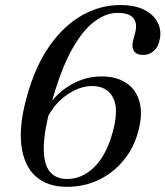

<svg xmlns="http://www.w3.org/2000/svg" viewBox="-20 -730 655 760"><path d="M455.5 -710Q514.5 -710 551.8 -690.8Q589 -671.5 604.5 -640.2Q620 -609 612 -572.5Q606.5 -544 588.5 -528.2Q570.5 -512.5 547 -512.5Q520.5 -512.5 510.2 -528.2Q500 -544 507.5 -572L514.5 -598Q525 -636 508.8 -657.5Q492.5 -679 445 -679Q400 -679 354 -645Q308 -611 265.2 -535Q222.5 -459 186.5 -331.5Q223 -376 274.2 -401.8Q325.5 -427.5 381.5 -427.5Q441.5 -427.5 480.8 -401Q520 -374.5 532.8 -325Q545.5 -275.5 526.5 -207.5Q508.5 -141.5 467.2 -92.8Q426 -44 369 -17.2Q312 9.5 245.5 9.5Q166 9.5 120 -33.2Q74 -76 64.5 -155.8Q55 -235.5 86 -346.5Q119.5 -468 176.5 -548.8Q233.5 -629.5 305.5 -669.8Q377.5 -710 455.5 -710ZM344.5 -389.5Q297 -389.5 248.2 -356.8Q199.5 -324 171 -271Q150 -179 153.8 -124.2Q157.5 -69.5 181.5 -45.5Q205.5 -21.5 245.5 -21.5Q305 -21.5 353 -68.5Q401 -115.5 426 -206.5Q451.5 -299 427.2 -344.2Q403 -389.5 344.5 -389.5Z"/></svg>

Font: Fraunces 144pt S050
Style: Italic
Weight: 400
Italic angle: -16°
Version: Version 1.000; ttfautohint (v1.8.3)